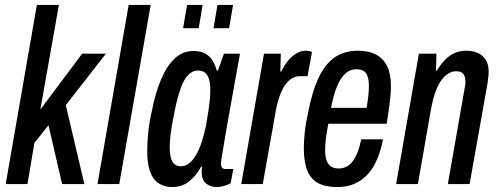

<svg xmlns="http://www.w3.org/2000/svg" viewBox="-20 -744 2009 776"><path d="M3 0 129 -724H218L143 -301L312 -527H408L246 -319L321 0H231L176 -238L119 -166L91 0Z M374 0 500 -724H589L462 0Z M676 12Q643 12 620 -4Q597 -20 586 -52Q575 -84 575 -133Q575 -171 579.5 -212.5Q584 -254 594 -297Q608 -368 630.5 -422Q653 -476 685.5 -507Q718 -538 762 -538Q791 -538 809.5 -527.5Q828 -517 839 -499.5Q850 -482 856 -459H861L885 -527H950L926 -395Q922 -370 915 -333Q908 -296 901 -255Q894 -214 887.5 -177Q881 -140 877 -114.5Q873 -89 873 -83Q873 -72 877.5 -66.5Q882 -61 892 -61H923L912 -3Q900 3 885 7.5Q870 12 856 12Q831 12 813 -2Q795 -16 795 -51Q795 -55 795.5 -59.5Q796 -64 797 -69L793 -71Q777 -39 747.5 -13.5Q718 12 676 12ZM711 -72Q728 -72 743 -83Q758 -94 771 -115.5Q784 -137 794.5 -168Q805 -199 813 -238Q820 -278 823.5 -303.5Q827 -329 828.5 -346.5Q830 -364 830 -378Q830 -405 825 -423Q820 -441 809 -450Q798 -459 780 -459Q759 -459 742 -442.5Q725 -426 712.5 -393Q700 -360 689 -310Q680 -267 675 -237.5Q670 -208 668 -187Q666 -166 666 -148Q666 -109 677 -90.5Q688 -72 711 -72ZM720 -630 736 -724H799L783 -630ZM843 -630 859 -724H922L906 -630Z M955 0 1047 -527H1115L1113 -455H1117Q1131 -484 1147 -502Q1163 -520 1180.5 -529.5Q1198 -539 1216 -539Q1223 -539 1229 -538Q1235 -537 1241 -534L1223 -436H1192Q1176 -436 1161.5 -428Q1147 -420 1134.5 -403.5Q1122 -387 1112 -360.5Q1102 -334 1095 -298L1042 0Z M1343 12Q1296 12 1266.5 -3.5Q1237 -19 1222.5 -53.5Q1208 -88 1208 -143Q1208 -176 1212 -212.5Q1216 -249 1225 -288Q1242 -376 1268.5 -431.5Q1295 -487 1334 -513Q1373 -539 1428 -539Q1471 -539 1500.5 -523Q1530 -507 1545 -476Q1560 -445 1560 -396Q1560 -370 1556 -336Q1552 -302 1543 -244H1307Q1301 -213 1297.5 -186.5Q1294 -160 1294 -137Q1294 -112 1300 -95.5Q1306 -79 1318 -71Q1330 -63 1348 -63Q1365 -63 1379.5 -70Q1394 -77 1405 -91.5Q1416 -106 1425 -128.5Q1434 -151 1440 -181H1528Q1519 -134 1503 -97.5Q1487 -61 1464 -37Q1441 -13 1411 -0.5Q1381 12 1343 12ZM1318 -308H1462Q1466 -334 1468.5 -355.5Q1471 -377 1471 -395Q1471 -419 1466 -434.5Q1461 -450 1450 -457Q1439 -464 1421 -464Q1393 -464 1373.5 -444.5Q1354 -425 1340.5 -390.5Q1327 -356 1318 -308Z M1581 0 1673 -527H1744L1742 -459H1746Q1763 -487 1781 -504.5Q1799 -522 1819.5 -530.5Q1840 -539 1862 -539Q1892 -539 1912.5 -529.5Q1933 -520 1944 -501Q1955 -482 1955 -454Q1955 -443 1953.5 -431Q1952 -419 1950 -405L1878 0H1790L1857 -382Q1859 -391 1860 -398.5Q1861 -406 1861 -413Q1861 -427 1857.5 -436.5Q1854 -446 1846 -451Q1838 -456 1823 -456Q1807 -456 1791.5 -446.5Q1776 -437 1763 -418.5Q1750 -400 1740 -372.5Q1730 -345 1723 -309L1669 0Z"/></svg>

Font: Archivo ExtraCondensed Medium
Style: Italic
Weight: 500
Width: 2
Italic angle: -10°
Designer: Hector Gatti
Foundry: Omnibus-Type
Version: Version 2.001